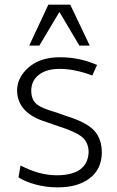

<svg xmlns="http://www.w3.org/2000/svg" viewBox="-20 -790 501 822"><path d="M105 -594.7 187 -770H280.8L364.3 -594.7H319.8L234.4 -738.8L148.4 -594.7ZM228 12.2Q176.3 12.2 130.9 -0.5Q85.4 -13.2 59.1 -30.8L67.9 -81.5Q148.4 -39.6 222.2 -39.6Q354.5 -39.6 359.4 -137.7Q359.4 -178.7 332.8 -202.1Q306.2 -225.6 226.1 -251Q184.1 -265.6 179.7 -267.1Q54.2 -305.2 53.2 -402.3Q53.2 -458.5 102.8 -501.7Q152.3 -544.9 236.8 -544.9Q321.3 -544.9 395.5 -511.7L375 -466.8Q299.8 -495.1 235.4 -495.1Q178.7 -495.1 146.2 -469.7Q113.8 -444.3 113.8 -401.4Q113.8 -365.2 135 -345.9Q156.2 -326.7 219.2 -309.1Q226.1 -307.1 244.4 -300.3Q262.7 -293.5 264.6 -293Q349.1 -267.1 382.6 -231.7Q416 -196.3 416 -135.3Q414.6 -64.9 363.5 -26.4Q312.5 12.2 228 12.2Z"/></svg>

Font: Oxygen Light
Style: Regular
Weight: 300
Designer: vernon adams
Foundry: Vernon Adams
Version: Version Release 0.2.3 webfont; ttfautohint (v0.93.3-1d66) -l